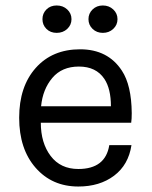

<svg xmlns="http://www.w3.org/2000/svg" viewBox="-20 -670 555 701"><path d="M149.5 -564.5Q135 -579 135 -600Q135 -621 149.5 -635.5Q164 -650 187 -650Q210 -650 225.5 -635.5Q241 -621 241 -600Q241 -579 225.5 -564.5Q210 -550 187 -550Q164 -550 149.5 -564.5ZM318 -564.5Q303 -579 303 -600Q303 -621 318 -635.5Q333 -650 355.5 -650Q378 -650 393.5 -635.5Q409 -621 409 -600Q409 -579 393.5 -564.5Q378 -550 355.5 -550Q333 -550 318 -564.5ZM425 -412Q460 -359 461 -257Q461 -235 459 -222H129Q129 -148 165 -100.5Q201 -53 266 -53Q365 -53 379 -140H460Q449 -68 396.5 -28.5Q344 11 266 11Q170 11 110 -57.5Q50 -126 50 -240Q50 -354 110.5 -422Q171 -490 272.5 -490Q374 -490 425 -412ZM130 -282H385Q385 -346 361 -382Q331 -427 268 -427Q206 -427 171 -385.5Q136 -344 130 -282Z"/></svg>

Font: Karmilla
Style: Regular
Weight: 400
Designer: Jonathan Pinhorn
Version: Version 1.000